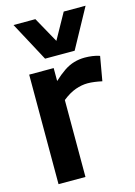

<svg xmlns="http://www.w3.org/2000/svg" viewBox="-120 -853 645 916"><g transform="rotate(-15 203.0 -394.5)"><path d="M173 -541V-477Q201 -503 225.5 -519.5Q250 -536 275.5 -543.5Q301 -551 329 -551Q347 -551 365.5 -548.5Q384 -546 402 -540L381 -420Q363 -424 344.5 -426.5Q326 -429 310 -429Q281 -429 250 -418Q219 -407 185 -380V0H52V-541ZM397 -789 291 -595H145L41 -789H149L219 -663L289 -789Z"/></g></svg>

Font: Georama ExtraCondensed Thin SemiBold
Style: Regular
Weight: 600
Version: Version 1.001